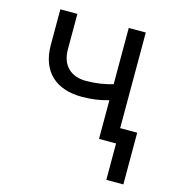

<svg xmlns="http://www.w3.org/2000/svg" viewBox="-108 -640 842 912"><g transform="rotate(15 313.0 -184.0)"><path d="M497.2 -545.5H413.4V-268.8C372.9 -257.1 331.3 -250 281.2 -250C213.1 -250 160.5 -288.4 160.5 -372.2V-546.9H76.7V-372.2C76.7 -238.6 157.7 -171.9 281.2 -171.9C332.7 -171.9 373.9 -178.6 413.4 -190.3V0H497.2V179H581V-75.3H497.2Z"/></g></svg>

Font: Magic Ui Pro
Style: Regular
Weight: 400
Designer: Stefan Endress, Andreas Faust
Version: Version 1.000;FEAKit 1.0